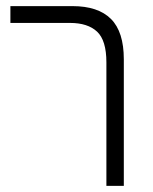

<svg xmlns="http://www.w3.org/2000/svg" viewBox="-20 -608 501 628"><path d="M328 0V-404Q328 -476 297.5 -504.5Q267 -533 209 -533H14V-588H217Q301 -588 343 -546Q385 -504 385 -414V0Z"/></svg>

Font: Noto Sans Hebrew SemiCondensed Light
Style: Regular
Weight: 300
Width: 4
Designer: Monotype Design Team
Foundry: Monotype Imaging Inc.
Version: Version 2.003